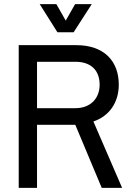

<svg xmlns="http://www.w3.org/2000/svg" viewBox="-20 -903 632 923"><path d="M334 -748 421 -883H341L296 -804L251 -883H171L256 -748ZM551 -496C551 -609 481 -686 346 -686H70V0H158V-303H342L469 0H567L429 -319C506 -345 551 -411 551 -496ZM158 -606H343C418 -606 459 -564 459 -496C459 -428 413 -383 343 -383H158Z"/></svg>

Font: Archivo Narrow
Style: Regular
Weight: 400
Designer: Hector Gatti
Foundry: Omnibus-Type
Version: Version 1.003;PS 001.003;hotconv 1.0.70;makeotf.lib2.5.58329